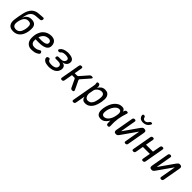

<svg xmlns="http://www.w3.org/2000/svg" viewBox="418 -2580 4564 4564"><g transform="rotate(45 2700.0 -297.5)"><path d="M472 -640 346 -630Q308 -627 278 -615Q248 -603 225.5 -581Q203 -559 187 -528.5Q171 -498 162 -457L141 -371Q152 -396 166.5 -420Q181 -444 202 -463Q223 -482 253 -494Q283 -506 325 -506Q376 -506 409 -492Q442 -478 461 -452Q480 -426 485.5 -388Q491 -350 487 -302Q485 -278 481 -253Q477 -228 470 -204Q444 -106 380.5 -48Q317 10 218 10Q118 10 74.5 -47.5Q31 -105 42 -204Q50 -267 61 -330.5Q72 -394 87 -457Q101 -517 123.5 -564Q146 -611 178 -644.5Q210 -678 252 -697Q294 -716 348 -720L488 -730Q511 -732 519.5 -720Q528 -708 524 -685Q519 -662 507 -652Q495 -642 472 -640ZM232 -70Q290 -70 326.5 -106Q363 -142 380 -204Q387 -228 391 -253Q395 -278 397 -302Q402 -364 381 -395Q360 -426 295 -426Q266 -426 242.5 -415Q219 -404 200.5 -384.5Q182 -365 168.5 -339Q155 -313 146 -282Q138 -258 134 -233Q130 -208 128 -184Q127 -156 133 -134.5Q139 -113 152.5 -99Q166 -85 186 -77.5Q206 -70 232 -70Z M1040 -115Q1054 -95 1050 -76.5Q1046 -58 1025 -44Q981 -12 933.5 -1Q886 10 825 10Q785 10 752 -3.5Q719 -17 694.5 -42Q670 -67 656 -101.5Q642 -136 640 -178Q636 -282 661.5 -354.5Q687 -427 730.5 -473Q774 -519 829.5 -539.5Q885 -560 941 -560Q1022 -560 1064.5 -520.5Q1107 -481 1113 -412Q1117 -365 1101.5 -333Q1086 -301 1056.5 -281Q1027 -261 987.5 -250.5Q948 -240 904.5 -236Q861 -232 816.5 -233Q772 -234 732 -236Q731 -224 730.5 -211Q730 -198 730 -184Q730 -159 739 -140Q748 -121 762.5 -107.5Q777 -94 796.5 -87Q816 -80 837 -80Q860 -80 878 -82Q896 -84 912.5 -88.5Q929 -93 944 -100Q959 -107 974 -117Q997 -133 1012.5 -132.5Q1028 -132 1040 -115ZM746 -317Q794 -314 844 -314Q894 -314 934 -322.5Q974 -331 998 -351.5Q1022 -372 1018 -409Q1017 -424 1010 -435.5Q1003 -447 992.5 -454.5Q982 -462 967 -466Q952 -470 934 -470Q910 -470 882.5 -462.5Q855 -455 829 -437.5Q803 -420 781.5 -390.5Q760 -361 746 -317Z M1299 -473Q1326 -511 1374.5 -532Q1423 -553 1488 -557Q1500 -558 1511.5 -558Q1523 -558 1535 -557Q1580 -554 1614 -544.5Q1648 -535 1670.5 -517.5Q1693 -500 1702 -474.5Q1711 -449 1705 -414Q1697 -367 1660 -336Q1623 -305 1572 -301L1571 -297Q1631 -292 1657.5 -254.5Q1684 -217 1673 -157Q1666 -120 1646.5 -90.5Q1627 -61 1596.5 -40Q1566 -19 1526 -7.5Q1486 4 1438 7Q1425 8 1411.5 8Q1398 8 1385 7Q1316 3 1272 -22Q1228 -47 1217 -92Q1214 -105 1216.5 -116Q1219 -127 1227.5 -134.5Q1236 -142 1248.5 -146.5Q1261 -151 1277 -151Q1283 -151 1287.5 -149.5Q1292 -148 1295.5 -144.5Q1299 -141 1302 -135.5Q1305 -130 1308 -122Q1314 -100 1338 -88Q1362 -76 1399 -74Q1412 -73 1425.5 -73Q1439 -73 1452 -74Q1505 -77 1538.5 -98Q1572 -119 1579 -158Q1586 -199 1560 -222.5Q1534 -246 1482 -246H1401Q1381 -246 1373.5 -255.5Q1366 -265 1369 -285Q1373 -305 1384 -314.5Q1395 -324 1415 -324H1493Q1541 -324 1571.5 -345Q1602 -366 1609 -402Q1615 -437 1591.5 -456Q1568 -475 1521 -478Q1509 -479 1497.5 -479Q1486 -479 1474 -478Q1442 -476 1417.5 -467.5Q1393 -459 1379 -443Q1372 -435 1366 -429.5Q1360 -424 1354.5 -421Q1349 -418 1344 -416.5Q1339 -415 1334 -415Q1318 -415 1307 -419.5Q1296 -424 1291.5 -431.5Q1287 -439 1288.5 -450Q1290 -461 1299 -473Z M1855 10Q1832 10 1823 -1Q1814 -12 1818 -35L1903 -515Q1907 -538 1920 -549Q1933 -560 1956 -560Q1979 -560 1988 -549Q1997 -538 1993 -515L1959 -323H2037Q2047 -323 2055.5 -327Q2064 -331 2072 -339L2241 -532Q2253 -546 2268 -553Q2283 -560 2300 -560Q2335 -560 2340 -546.5Q2345 -533 2319 -504L2144 -304Q2136 -296 2134.5 -287.5Q2133 -279 2137 -271L2243 -49Q2257 -20 2246 -5Q2235 10 2200 10Q2183 10 2171 3Q2159 -4 2151 -19L2052 -228Q2048 -236 2041 -240.5Q2034 -245 2024 -245H1945L1908 -35Q1904 -12 1891 -1Q1878 10 1855 10Z M2579 -450Q2593 -475 2610 -495Q2627 -515 2647.5 -529.5Q2668 -544 2692.5 -552Q2717 -560 2746 -560Q2807 -560 2840.5 -536Q2874 -512 2888.5 -473.5Q2903 -435 2901.5 -388Q2900 -341 2892 -294Q2882 -240 2864.5 -186Q2847 -132 2817 -88.5Q2787 -45 2742.5 -17.5Q2698 10 2635 10Q2580 10 2552.5 -19.5Q2525 -49 2517 -94L2474 145Q2470 168 2457 179Q2444 190 2421 190Q2398 190 2389 179Q2380 168 2384 145L2491 -455Q2494 -470 2493 -485Q2492 -500 2488 -515Q2483 -538 2492.5 -549Q2502 -560 2525 -560Q2548 -560 2560 -549Q2572 -538 2578 -515Q2582 -501 2581.5 -482.5Q2581 -464 2579 -450ZM2721 -470Q2694 -470 2667 -459Q2640 -448 2618 -430.5Q2596 -413 2580.5 -390.5Q2565 -368 2561 -344L2541 -234Q2537 -210 2541 -183Q2545 -156 2557 -133Q2569 -110 2589 -95Q2609 -80 2636 -80Q2679 -80 2707.5 -98Q2736 -116 2754.5 -145.5Q2773 -175 2783.5 -212.5Q2794 -250 2801 -288Q2808 -327 2808.5 -360.5Q2809 -394 2801 -418.5Q2793 -443 2773.5 -456.5Q2754 -470 2721 -470Z M3160 10Q3124 10 3095 -2Q3066 -14 3047.5 -41.5Q3029 -69 3023.5 -113.5Q3018 -158 3029 -224Q3041 -293 3066 -354.5Q3091 -416 3128 -461.5Q3165 -507 3213 -533.5Q3261 -560 3319 -560Q3367 -560 3390 -536Q3408 -516 3416 -487Q3420 -501 3425 -516Q3433 -541 3448 -550.5Q3463 -560 3484 -560Q3508 -560 3515.5 -549.5Q3523 -539 3515 -516Q3495 -457 3480 -399.5Q3465 -342 3456 -283.5Q3447 -225 3444.5 -163.5Q3442 -102 3446 -34Q3448 -12 3437.5 -1Q3427 10 3404 10Q3381 10 3369.5 -1Q3358 -12 3356 -34Q3352 -82 3353 -128Q3344 -110 3333 -94Q3303 -48 3260 -19Q3217 10 3160 10ZM3185 -80Q3216 -80 3245.5 -96.5Q3275 -113 3299.5 -143Q3324 -173 3342 -215Q3360 -257 3369 -308Q3374 -332 3377.5 -360.5Q3381 -389 3377 -413Q3373 -437 3358.5 -453.5Q3344 -470 3311 -470Q3280 -470 3249.5 -450.5Q3219 -431 3193 -397Q3167 -363 3147 -316Q3127 -269 3118 -215Q3107 -151 3123 -115.5Q3139 -80 3185 -80Z M3612 -68 3691 -515Q3695 -538 3708 -549Q3721 -560 3744 -560Q3766 -560 3775.5 -549Q3785 -538 3781 -515L3715 -140Q3714 -137 3714.5 -135.5Q3715 -134 3718 -134Q3720 -134 3721 -136L3724 -140L3984 -510Q4000 -533 4017 -546.5Q4034 -560 4061 -560Q4100 -560 4116 -540.5Q4132 -521 4125 -482L4046 -35Q4042 -12 4029 -1Q4016 10 3993 10Q3971 10 3961.5 -1Q3952 -12 3956 -35L4022 -410Q4023 -413 4022.5 -414.5Q4022 -416 4019 -416Q4017 -416 4016 -415L4013 -410L3753 -40Q3737 -17 3720 -3.5Q3703 10 3676 10Q3637 10 3621 -9.5Q3605 -29 3612 -68ZM3796 -750Q3795 -767 3804.5 -776Q3814 -785 3833 -785Q3844 -785 3851.5 -782Q3859 -779 3863 -774Q3871 -765 3874.5 -753Q3878 -741 3884 -730Q3901 -698 3942 -698Q3983 -698 4013 -730Q4022 -740 4029.5 -751.5Q4037 -763 4047 -772Q4055 -778 4062.5 -781.5Q4070 -785 4082 -785Q4101 -785 4108 -776Q4115 -767 4108 -750Q4092 -709 4056 -680Q4005 -640 3933 -640Q3861 -640 3824 -680Q3798 -709 3796 -750Z M4256 10Q4233 10 4224 -1Q4215 -12 4219 -35L4304 -515Q4308 -538 4321 -549Q4334 -560 4357 -560Q4380 -560 4389 -549Q4398 -538 4394 -515L4359 -320H4593L4628 -515Q4632 -538 4645 -549Q4658 -560 4681 -560Q4704 -560 4713 -549Q4722 -538 4718 -515L4633 -35Q4629 -12 4616 -1Q4603 10 4580 10Q4557 10 4548 -1Q4539 -12 4543 -35L4578 -230H4344L4309 -35Q4305 -12 4292 -1Q4279 10 4256 10Z M4812 -68 4891 -515Q4895 -538 4908 -549Q4921 -560 4944 -560Q4966 -560 4975.5 -549Q4985 -538 4981 -515L4915 -140Q4914 -137 4914.5 -135.5Q4915 -134 4918 -134Q4920 -134 4921 -136L4924 -140L5184 -510Q5200 -533 5217 -546.5Q5234 -560 5261 -560Q5300 -560 5316 -540.5Q5332 -521 5325 -482L5246 -35Q5242 -12 5229 -1Q5216 10 5193 10Q5171 10 5161.5 -1Q5152 -12 5156 -35L5222 -410Q5223 -413 5222.5 -414.5Q5222 -416 5219 -416Q5217 -416 5216 -415L5213 -410L4953 -40Q4937 -17 4920 -3.5Q4903 10 4876 10Q4837 10 4821 -9.5Q4805 -29 4812 -68Z"/></g></svg>

Font: Maple Mono NL
Style: Italic
Weight: 400
Italic angle: -10°
Monospace: yes
Designer: subframe7536
Version: Version 7.000